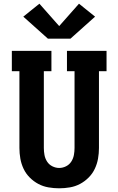

<svg xmlns="http://www.w3.org/2000/svg" viewBox="-20 -1010 640 1038"><path d="M300 8Q271 8 242 3Q213 -2 187.5 -15.5Q162 -29 141 -50Q120 -71 107.5 -97.5Q95 -124 90 -152.5Q85 -181 85 -210V-625H44V-735H258V-625H217V-210Q217 -191 220.5 -172Q224 -153 234.5 -136.5Q245 -120 263 -111Q281 -102 300 -102Q319 -102 337 -111Q355 -120 365.5 -136.5Q376 -153 379.5 -172Q383 -191 383 -210V-625H342V-735H556V-625H515V-210Q515 -181 510 -152.5Q505 -124 492.5 -97.5Q480 -71 459 -50Q438 -29 412.5 -15.5Q387 -2 358 3Q329 8 300 8ZM239 -801 220 -818 106 -920 193 -990 300 -869 407 -990 494 -920 361 -801Z"/></svg>

Font: Iosevka Curly Slab XBdEx
Style: Regular
Weight: 800
Width: 7
Monospace: yes
Designer: Belleve Invis
Foundry: Belleve Invis
Version: Version 11.0.0; ttfautohint (v1.8.3)